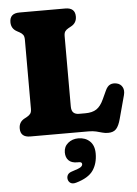

<svg xmlns="http://www.w3.org/2000/svg" viewBox="-63 -748 773 1080"><g transform="rotate(-5 323.0 -208.0)"><path d="M370.5 -596.5 355 -588Q342.5 -581 336.2 -572Q330 -563 330 -545V-149Q330 -124 341.2 -113.5Q352.5 -103 372.5 -103H408.5Q447.5 -103 471.2 -118.5Q495 -134 512.5 -172.5L534 -219Q545 -244 561.2 -251.8Q577.5 -259.5 599 -254.5Q620.5 -249.5 630.5 -231Q640.5 -212.5 633.5 -186L598 -54.5Q588 -16.5 572.5 0.8Q557 18 526.5 18Q509 18 493.8 13.5Q478.5 9 460.2 4.5Q442 0 416.5 0H88.5Q33 0 33 -50Q33 -86.5 65 -103.5L80.5 -112Q93 -119 99.2 -128Q105.5 -137 105.5 -155V-545Q105.5 -563 99.2 -572Q93 -581 80.5 -588L65 -596.5Q33 -613.5 33 -650Q33 -700 88.5 -700H347Q402.5 -700 402.5 -650Q402.5 -613.5 370.5 -596.5ZM339 168Q306.5 168 290.2 151.5Q274 135 274 106.5Q274 74 298 54Q322 34 356 34Q396 34 421.2 58Q446.5 82 446.5 127.5Q446.5 183.5 419.8 222.5Q393 261.5 322.5 281.5Q303 287 291.2 279.8Q279.5 272.5 276.5 258Q274 244.5 280.5 233.2Q287 222 305 216.5Q344.5 204.5 355 197Q365.5 189.5 365.5 180.5Q365.5 168 348.5 168Z"/></g></svg>

Font: Fraunces 72pt S100 Black
Style: Regular
Weight: 900
Version: Version 1.000; ttfautohint (v1.8.3)